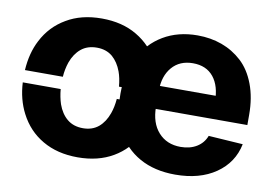

<svg xmlns="http://www.w3.org/2000/svg" viewBox="-65 -655 1087 767"><g transform="rotate(10 478.5 -271.5)"><path d="M290.5 10.3Q208 10.3 147.9 -24.9Q87.9 -59.6 55.2 -123.5Q26.9 -178.2 23.4 -246.6H177.2Q180.2 -213.9 189 -187Q202.1 -149.9 227.5 -128.9Q252.9 -107.9 291.5 -107.9Q329.1 -107.9 354.5 -128.9Q379.4 -149.9 392.6 -187Q401.9 -212.9 404.8 -246.6H558.1Q553.7 -176.8 526.4 -123.5Q494.1 -60.1 433.6 -24.9Q373.5 10.3 290.5 10.3ZM23.4 -296.4Q27.8 -366.7 55.2 -418.9Q87.4 -481.9 147.9 -517.1Q207.5 -552.7 290.5 -552.7Q374 -552.7 433.6 -517.1Q494.1 -481.4 526.4 -418.9Q553.7 -364.7 558.1 -296.4H404.8Q401.9 -330.6 392.6 -356Q379.4 -392.1 354.5 -413.6Q329.1 -434.6 291.5 -434.6Q252.9 -434.6 227.5 -413.6Q202.1 -392.6 189 -356Q179.2 -327.1 177.2 -296.4ZM686.5 10.7Q602.1 10.7 541.5 -23.4Q480.5 -57.6 448 -120.8Q415.5 -184.1 415.5 -270.5Q415.5 -354.5 448.2 -418Q481 -481.9 540.5 -517.3Q600.1 -552.7 679.2 -552.7Q732.4 -552.7 778.1 -536.1Q823.7 -519.5 859.6 -486.6Q895.5 -453.6 916 -399.4Q936.5 -345.2 936.5 -275.4V-234.4H475.6V-327.6H863.3L793 -303.2Q793 -367.7 763.7 -403.8Q734.4 -439.9 680.2 -439.9Q626.5 -439.9 595.5 -403.8Q564.5 -367.7 564.5 -309.1V-243.2Q564.5 -177.7 598.4 -139.9Q632.3 -102.1 688.5 -102.1Q726.6 -102.1 753.7 -118.7Q780.8 -135.3 792 -165L931.6 -155.8Q916 -79.1 850.8 -34.2Q785.6 10.7 686.5 10.7Z"/></g></svg>

Font: Inter Tight Stencil
Style: Bold
Weight: 700
Designer: Rasmus Andersson
Foundry: rsms
Version: Version 3.004;Glyphs 3.1.2 (3151)